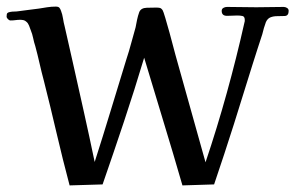

<svg xmlns="http://www.w3.org/2000/svg" viewBox="-21 -561 895 582"><path d="M854 -528Q854 -513 842 -512.5Q830 -512 819 -512Q808 -512 799 -508.5Q790 -505 785 -494Q782 -486 779 -476Q776 -466 774 -457Q767 -435 759.5 -412.5Q752 -390 745 -367Q717 -276 688 -184.5Q659 -93 628 -2L532 1Q504 -96 474.5 -192.5Q445 -289 416 -386Q387 -289 355 -193Q323 -97 290 -2L190 1Q169 -78 150.5 -157.5Q132 -237 112 -316Q105 -342 99 -368.5Q93 -395 86 -421Q82 -433 79.5 -445.5Q77 -458 72 -470Q70 -476 67 -483.5Q64 -491 59 -495Q55 -499 50 -500Q45 -501 40 -501Q33 -501 26 -500Q19 -499 11 -499Q7 -499 3 -503Q-1 -507 -1 -511Q-1 -519 1.5 -521.5Q4 -524 11 -525Q16 -526 22.5 -526Q29 -526 35 -527Q50 -529 65.5 -531Q81 -533 97 -535Q109 -537 122 -539Q135 -541 148 -541Q156 -541 159 -537.5Q162 -534 164 -528Q168 -518 170 -505Q172 -492 175 -481L199 -375Q216 -299 233 -223Q250 -147 266 -70Q291 -148 314.5 -225.5Q338 -303 362 -381Q370 -405 376.5 -429.5Q383 -454 390 -478Q392 -489 394.5 -501Q397 -513 401 -524Q406 -537 424 -537.5Q442 -538 453 -538Q459 -538 463.5 -537Q468 -536 472 -530Q474 -527 480 -507Q486 -487 493 -461.5Q500 -436 505 -416.5Q510 -397 511 -394Q534 -313 556.5 -231.5Q579 -150 602 -69Q637 -173 666.5 -279.5Q696 -386 720 -493Q721 -495 721 -500Q721 -511 714 -512.5Q707 -514 698 -514Q691 -514 683 -513.5Q675 -513 667 -513Q651 -513 651 -528Q651 -534 656 -537Q661 -540 667 -540Q689 -540 711.5 -539.5Q734 -539 756 -539Q777 -539 797.5 -539.5Q818 -540 839 -540Q844 -540 849 -537Q854 -534 854 -528Z"/></svg>

Font: Kaisei Opti Medium
Style: Regular
Weight: 500
Designer: Font-Kai, 金井和夫
Foundry: KAZUO KANAI
Version: Version 5.003